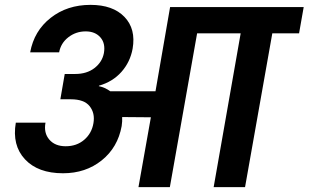

<svg xmlns="http://www.w3.org/2000/svg" viewBox="-20 -769 1268 789"><path d="M289 -465Q337 -465 368.5 -489.5Q400 -514 407 -551Q414 -591 392.5 -615.5Q371 -640 332 -640Q292 -640 261 -616Q230 -592 223 -554H104Q120 -642 188 -695.5Q256 -749 352 -749Q444 -749 491.5 -699.5Q539 -650 525 -569Q515 -514 479 -473.5Q443 -433 387 -417L386 -415Q411 -410 433 -394H619L679 -740H1228L1209 -632H1099L987 0H858L969 -632H790L678 0H549L600 -287L482 -288Q483 -271 480 -251Q464 -163 398 -110Q332 -57 239 -57Q136 -57 82.5 -114.5Q29 -172 45 -265H167Q159 -223 182.5 -195.5Q206 -168 250 -168Q295 -168 326 -194.5Q357 -221 364 -263Q371 -304 348.5 -332.5Q326 -361 271 -361H228L246 -465Z"/></svg>

Font: Poppins SemiBold
Style: Italic
Weight: 600
Italic angle: -10°
Designer: Ninad Kale (Devanagari), Jonny Pinhorn (Latin)
Foundry: Indian Type Foundry
Version: Version 3.200;PS 1.000;hotconv 16.6.54;makeotf.lib2.5.65590